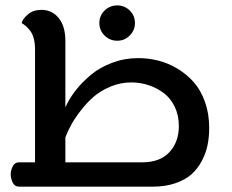

<svg xmlns="http://www.w3.org/2000/svg" viewBox="-20 -697 866 717"><path d="M418 -544.9Q390.1 -544.9 370.6 -564.2Q351.1 -583.5 351.1 -610.8Q351.1 -638.7 370.6 -657.7Q390.1 -676.8 418 -676.8Q445.3 -676.8 464.6 -657.7Q483.9 -638.7 483.9 -610.8Q483.9 -584 464.6 -564.5Q445.3 -544.9 418 -544.9ZM496.1 -480Q534.2 -480 571 -470.7Q607.9 -461.4 642.6 -440.7Q677.2 -419.9 703.4 -390.4Q729.5 -360.8 745.4 -316.7Q761.2 -272.5 761.2 -219.2Q761.2 -185.5 755.1 -155.3Q749 -125 733.6 -95.9Q718.3 -66.9 695.1 -46.1Q671.9 -25.4 634.8 -12.7Q597.7 0 550.8 0H50.8Q34.7 0 27.3 -15.4Q20 -30.8 20 -45.9Q20 -60.1 27.3 -75.4Q34.7 -90.8 50.8 -90.8H110.8V-513.2Q110.8 -536.6 105.7 -554.7Q100.6 -572.8 91.3 -584Q82 -595.2 75.9 -600.3Q69.8 -605.5 61 -610.8Q64 -626 84 -643.1Q104 -660.2 134.8 -660.2Q173.8 -660.2 199 -629.9Q224.1 -599.6 224.1 -543.9V-295.9Q237.8 -327.6 261.7 -358.4Q285.6 -389.2 319.1 -417.2Q352.5 -445.3 398.9 -462.6Q445.3 -480 496.1 -480ZM511.2 -90.8Q577.6 -90.8 612.8 -128.9Q647.9 -167 647.9 -226.1Q647.9 -266.1 632.6 -298.1Q617.2 -330.1 591.6 -349.4Q565.9 -368.7 534.9 -378.9Q503.9 -389.2 470.2 -389.2Q430.2 -389.2 393.1 -373.8Q356 -358.4 329.8 -335.7Q303.7 -313 281 -283.4Q258.3 -253.9 245.6 -230.2Q232.9 -206.5 224.1 -184.1V-90.8Z"/></svg>

Font: El Messiri SemiBold
Style: Regular
Weight: 600
Designer: Mohamed Gaber
Foundry: Kief Type Foundry
Version: Version 2.007;PS 002.007;hotconv 1.0.88;makeotf.lib2.5.64775